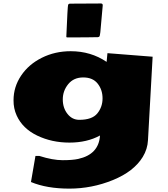

<svg xmlns="http://www.w3.org/2000/svg" viewBox="-20 -818 968 1108"><path d="M362.8 -605.5V-607.4Q370.1 -782.7 373 -789.8Q376 -796.9 384.3 -796.9Q452.1 -796.9 562.5 -797.9Q573.7 -797.9 572.8 -786.1L559.1 -632.8Q556.6 -609.9 553.2 -606.9Q549.8 -604 544.4 -603.5Q493.7 -602.1 368.2 -602.1Q362.8 -602.1 362.8 -605.5ZM158.7 232.4 184.6 82H207.5Q284.2 106.4 341.6 106.4Q398.9 106.4 431.6 99.1Q550.3 72.8 557.1 -36.1Q482.4 4.9 380.6 4.9Q278.8 4.9 194.6 -35.6Q110.4 -76.2 76.2 -151.4Q57.6 -192.4 58.1 -239.7Q58.1 -316.4 101.8 -381.6Q145.5 -446.8 221.4 -484.6Q297.4 -522.5 387.7 -522.5Q504.4 -522.5 595.2 -460.9L600.1 -511.2L860.8 -490.7L834 -9.3Q831.5 42.5 803.7 87.9Q752.4 171.9 631.3 221.2Q510.3 270.5 380.1 270.5Q250 270.5 158.7 232.4ZM369.6 -160.6Q396.5 -126.5 437.5 -126.5Q511.7 -126.5 541.7 -163.6Q571.8 -200.7 571.8 -250.2Q571.8 -299.8 543.7 -335.4Q515.6 -371.1 460.4 -371.1Q405.3 -371.1 373.8 -332.5Q342.3 -293.9 342.3 -244.4Q342.3 -194.8 369.6 -160.6Z"/></svg>

Font: Seymour One
Style: Book
Weight: 400
Designer: vernon adams
Foundry: vernon adams
Version: Version 1.000; ttfautohint (v0.93) -l 8 -r 50 -G 200 -x 0 -w